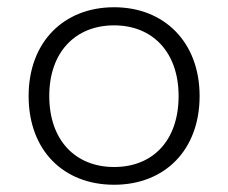

<svg xmlns="http://www.w3.org/2000/svg" viewBox="-20 -500 630 530"><path d="M295 10C434 10 531 -85 531 -235C531 -383 434 -480 295 -480C155 -480 59 -383 59 -235C59 -85 155 10 295 10ZM295 -39C188 -39 116 -113 116 -235C116 -356 188 -430 295 -430C401 -430 473 -356 473 -235C473 -112 402 -39 295 -39Z"/></svg>

Font: Gantari Light
Style: Regular
Weight: 300
Designer: Anugrah Pasau
Foundry: Lafontype
Version: Version 1.000